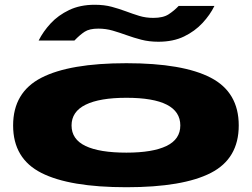

<svg xmlns="http://www.w3.org/2000/svg" viewBox="-20 -770 1056 805"><path d="M510 15Q272 15 153.5 -45Q35 -105 35 -244Q35 -383 153.5 -444Q272 -505 510 -505Q747 -505 864 -444Q981 -383 981 -244Q981 -105 864 -45Q747 15 510 15ZM510 -130Q620 -130 678 -158Q736 -186 736 -244Q736 -360 510 -360Q398 -360 339 -331Q280 -302 280 -244Q280 -186 338.5 -158Q397 -130 510 -130ZM644 -595Q605 -595 572.5 -603.5Q540 -612 511 -622.5Q482 -633 453 -641.5Q424 -650 392 -650Q355 -650 335 -637Q315 -624 292 -600H142Q161 -638 192.5 -672Q224 -706 270 -728Q316 -750 377 -750Q417 -750 448.5 -741.5Q480 -733 508 -722.5Q536 -712 563.5 -703.5Q591 -695 623 -695Q664 -695 687 -710Q710 -725 729 -745H879Q861 -708 829 -673.5Q797 -639 751.5 -617Q706 -595 644 -595Z"/></svg>

Font: Syne ExtraBold
Style: Regular
Weight: 800
Designer: Lucas Descroix
Foundry: Bonjour Monde
Version: Version 2.200; ttfautohint (v1.8.4)